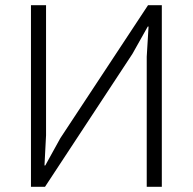

<svg xmlns="http://www.w3.org/2000/svg" viewBox="-20 -718 741 738"><path d="M99 -698H157V-198L151 -82H154L212 -187L549 -698H602V0H544V-500L551 -616H548L489 -511L153 0H99Z"/></svg>

Font: Plexus Sans Light
Style: Regular
Weight: 300
Version: Version 2.001;PS 002.001;hotconv 1.0.70;makeotf.lib2.5.58329